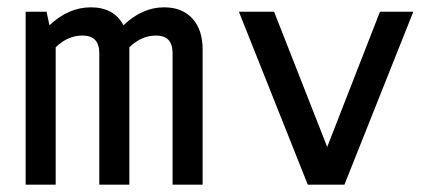

<svg xmlns="http://www.w3.org/2000/svg" viewBox="-20 -504 1200 524"><path d="M50 0V-472H107L115 -435Q167 -484 228 -484Q291 -484 317 -435Q368 -484 428 -484Q477 -484 505 -453.5Q533 -423 533 -369V0H451V-359Q451 -407 406 -407Q366 -407 333 -375V0H251V-359Q251 -407 205 -407Q165 -407 132 -375V0Z M820 0 632 -472H728L873 -103L1017 -472H1108L920 0Z"/></svg>

Font: Sometype Mono Medium
Style: Regular
Weight: 500
Monospace: yes
Designer: Ryoichi Tsunekawa
Foundry: Dharma Type
Version: Version 1.000; ttfautohint (v1.8.3)